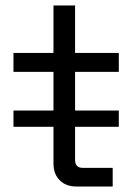

<svg xmlns="http://www.w3.org/2000/svg" viewBox="-20 -683 500 703"><path d="M260.7 0Q221.7 0 199.2 -22.5Q175.8 -44.9 175.8 -85Q175.8 -196.3 175.8 -419.9Q139.6 -419.9 29.3 -419.9Q29.3 -437.5 29.3 -489.3Q65.4 -489.3 175.8 -489.3Q175.8 -532.2 175.8 -663.1Q195.3 -663.1 254.9 -663.1Q254.9 -619.1 254.9 -489.3Q294.9 -489.3 415 -489.3Q415 -471.7 415 -419.9Q375 -419.9 254.9 -419.9Q254.9 -339.8 254.9 -97.7Q254.9 -68.4 283.2 -68.4Q319.3 -68.4 392.6 -68.4Q392.6 -50.8 392.6 0Q360.4 0 260.7 0ZM29.3 -218.8Q29.3 -233.4 29.3 -278.3Q126 -278.3 415 -278.3Q415 -263.7 415 -218.8Q318.4 -218.8 29.3 -218.8Z"/></svg>

Font: Kadena Space Grotesk
Style: Regular
Weight: 400
Designer: Florian Karsten
Version: Version 2.000